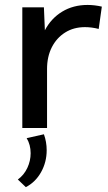

<svg xmlns="http://www.w3.org/2000/svg" viewBox="-20 -518 438 777"><path d="M170.4 0H70.3V-488.3H157.7L161.6 -395.5Q187 -443.8 231.7 -470.9Q276.4 -498 334.5 -498Q348.6 -498 363 -496.3Q377.4 -494.6 392.1 -491.2L379.4 -400.9Q351.1 -408.2 323.7 -408.2Q278.3 -408.2 243.7 -386.5Q209 -364.7 189.7 -326.7Q170.4 -288.6 170.4 -238.8ZM84.5 239.3 52.2 208.5Q77.1 190.4 90.6 161.6Q104 132.8 104 102.1Q104 67.9 87.9 41L157.7 25.4Q168.9 56.2 168.9 89.8Q168.9 138.2 146.2 178.7Q123.5 219.2 84.5 239.3Z"/></svg>

Font: Kumbh Sans Medium
Style: Regular
Weight: 500
Version: Version 1.005